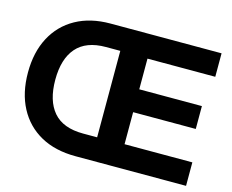

<svg xmlns="http://www.w3.org/2000/svg" viewBox="-101 -873 1230 1018"><g transform="rotate(15 514.0 -364.0)"><path d="M389.2 0Q277.3 0 197.3 -44.4Q117.2 -88.9 74 -170.7Q30.8 -252.4 30.8 -364.3Q30.8 -475.6 74 -557.1Q117.2 -638.7 197 -683.1Q276.9 -727.5 386.2 -727.5H996.1V-598.6H624V-430.2H967.8V-304.7H624V-128.9H996.1V0ZM474.1 -126.5V-601.1H395.5Q287.1 -601.1 233.9 -540Q180.7 -479 180.7 -364.3Q180.7 -249.5 233.6 -188Q286.6 -126.5 397 -126.5Z"/></g></svg>

Font: Inter Display
Style: Bold
Weight: 700
Designer: Rasmus Andersson
Foundry: rsms
Version: Version 4.001;git-9221beed3